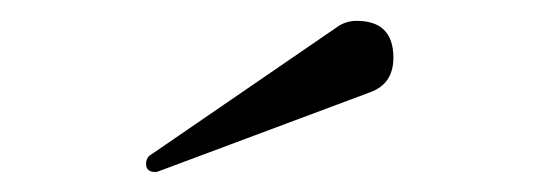

<svg xmlns="http://www.w3.org/2000/svg" viewBox="-20 -704 528 188"><path d="M134.8 -536.1Q133.8 -535.6 131.8 -535.6Q123 -535.6 123 -543.9Q123 -547.9 126 -551.3L309.6 -677.2Q318.4 -683.6 329.1 -683.6Q365.2 -683.6 365.2 -647.5Q365.2 -622.1 342.8 -613.8Z"/></svg>

Font: Caudex
Style: Regular
Weight: 400
Version: Version 1.04